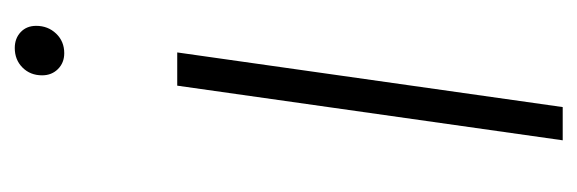

<svg xmlns="http://www.w3.org/2000/svg" viewBox="-281 -501 782 260"><g transform="rotate(-90 110.0 -371.0)"><path d="M169 -522 95 0H50L124 -522ZM138 -705Q138 -721 148.5 -731.5Q159 -742 175 -742Q188 -742 196.5 -734Q205 -726 205 -713Q205 -697 194.5 -686Q184 -675 168 -675Q155 -675 146.5 -683.5Q138 -692 138 -705Z"/></g></svg>

Font: Fira Sans Extra Condensed ExtraLight
Style: Italic
Weight: 275
Width: 3
Italic angle: -8°
Designer: Carrois Corporate & Edenspiekermann AG
Foundry: Carrois Corporate GbR & Edenspiekermann AG
Version: Version 4.203